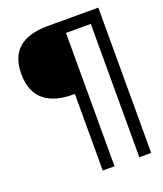

<svg xmlns="http://www.w3.org/2000/svg" viewBox="-139 -766 794 935"><g transform="rotate(-20 258.0 -298.5)"><path d="M231 78H292V-613H420.5V78H482V-675H221C85.5 -675 19 -617 19 -498C19 -370.5 101 -319 221 -319H231Z"/></g></svg>

Font: Anybody
Style: Regular
Weight: 400
Designer: Tyler Finck
Foundry: Etcetera Type Company
Version: Version 1.110